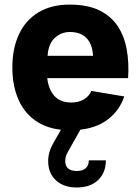

<svg xmlns="http://www.w3.org/2000/svg" viewBox="-20 -561 608 835"><path d="M185.5 -221.2H537.1Q541.5 -287.6 531.2 -345.5Q521 -403.3 491.9 -447.3Q462.9 -491.2 411.6 -516.1Q360.4 -541 283.2 -541Q202.1 -541 146.5 -506.8Q90.8 -472.7 62.3 -411.4Q33.7 -350.1 33.7 -268.1Q33.7 -186 61.8 -124.5Q89.8 -63 145.8 -28.8Q201.7 5.4 285.2 5.4Q378.4 5.4 437.5 -33.4Q496.6 -72.3 520.5 -141.6L377 -165.5Q368.2 -143.1 345.2 -129.2Q322.3 -115.2 290.5 -115.2Q241.7 -115.2 216.3 -144Q190.9 -172.9 185.5 -221.2ZM187 -318.4Q190.4 -370.6 218.3 -396.2Q246.1 -421.9 284.7 -421.9Q313.5 -421.9 335 -411.1Q356.4 -400.4 369.4 -377.7Q382.3 -355 384.8 -318.4ZM314 254.4Q372.1 254.4 406.2 222.4Q440.4 190.4 440.4 136.2H366.2Q366.2 158.7 352.8 170.7Q339.4 182.6 313.5 182.6Q289.6 182.6 276.6 171.9Q263.7 161.1 263.7 140.1Q263.7 118.7 275.4 99.1L331.5 -0.5V-1H247.1V-0.5L210.9 63Q189.5 100.6 189.5 139.6Q189.5 191.9 223.1 223.1Q256.8 254.4 314 254.4Z"/></svg>

Font: Estedad-FD-VF Thin
Style: Regular
Weight: 100
Designer: Amin Abedi
Version: Version 5.0